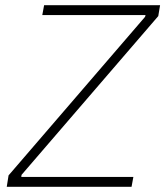

<svg xmlns="http://www.w3.org/2000/svg" viewBox="-20 -720 637 740"><path d="M6 0H487L494 -38H62L63 -46L590 -658L597 -700H150L143 -662H541L539 -655L13 -44Z"/></svg>

Font: Fixel Display ExtraLight
Style: Italic
Weight: 200
Italic angle: -10°
Designer: AlfaBravo + MacPaw
Foundry: Kyrylo Tkachov, Marchela Mozhyna, Serhii Makarenko, Maria Weinstein, Zakhar Kryvoshyya
Version: Version 1.210;Glyphs 3.2 (3217)